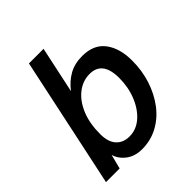

<svg xmlns="http://www.w3.org/2000/svg" viewBox="-197 -841 985 985"><g transform="rotate(-45 295.5 -349.0)"><path d="M270 12Q219 12 184.5 -13.5Q150 -39 138 -78L118 0H19L170 -710H276L222 -457Q252 -497 293 -520.5Q334 -544 390 -544Q473 -544 514 -490Q555 -436 555 -346Q555 -273 534 -208.5Q513 -144 475 -94Q437 -44 384.5 -16Q332 12 270 12ZM270 -80Q320 -80 359.5 -114.5Q399 -149 422 -206Q445 -263 445 -330Q445 -452 352 -452Q302 -452 261 -420Q220 -388 196 -330.5Q172 -273 172 -195Q172 -138 198.5 -109Q225 -80 270 -80Z"/></g></svg>

Font: Geist Medium
Style: Italic
Weight: 500
Italic angle: -12°
Designer: Basement.studio, Andrés Briganti, Mateo Zaragoza
Foundry: Basement.studio, Vercel, Andrés Briganti, Guido Ferreyra, Mateo Zaragoza
Version: Version 1.500; ttfautohint (v1.8.4.7-5d5b)